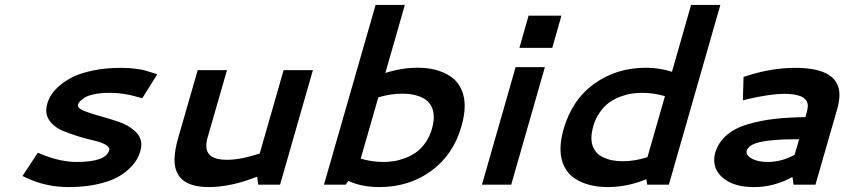

<svg xmlns="http://www.w3.org/2000/svg" viewBox="-20 -758 3465 788"><path d="M428.2 -141.6Q428.2 -142.1 428.5 -143.3Q428.7 -144.5 428.7 -145Q428.7 -156.7 409.4 -166.3Q390.1 -175.8 361.6 -182.1Q333 -188.5 299.3 -199Q265.6 -209.5 237.1 -221.4Q208.5 -233.4 189.2 -255.1Q169.9 -276.9 169.9 -305.2Q169.9 -318.4 174.3 -333.5Q179.7 -352.1 191.9 -370.8Q204.1 -389.6 228.3 -409.7Q252.4 -429.7 284.9 -444.8Q317.4 -460 366.9 -469.7Q416.5 -479.5 475.6 -479.5Q510.3 -479.5 537.1 -475.8Q564 -472.2 574.7 -469.2Q585.4 -466.3 606.9 -459L625.5 -453.1L564 -355L546.9 -359.4Q489.3 -377 430.7 -377Q394 -377 366.9 -371.3Q339.8 -365.7 326.7 -356.9Q313.5 -348.1 307.9 -341.6Q302.2 -335 300.3 -329.1Q299.8 -327.6 299.8 -325.2Q299.8 -313 326.7 -302.2Q353.5 -291.5 391.6 -281.2Q429.7 -271 468 -257.8Q506.3 -244.6 533.2 -220.5Q560.1 -196.3 560.1 -164.1Q560.1 -152.8 556.2 -138.7Q550.3 -118.2 538.8 -99.4Q527.3 -80.6 504.4 -60.1Q481.4 -39.6 450 -24.7Q418.5 -9.8 369.9 0Q321.3 9.8 261.7 9.8Q168.9 9.8 87.9 -28.3L72.3 -35.6L135.3 -131.3L151.4 -124.5Q228 -93.3 294.9 -93.3Q414.6 -93.3 428.2 -141.6Z M1144 -470.2H1264.2L1129.4 0H1040L1035.2 -32.7Q926.8 9.8 837.4 9.8Q696.3 9.8 696.3 -102.1Q696.3 -140.1 711.4 -192.4L791.5 -470.2H911.6L832.5 -195.3Q826.7 -175.8 826.7 -159.7Q826.7 -102.1 911.1 -102.1Q967.3 -102.1 1045.9 -127.9Z M1521.5 -737.8H1641.6L1561.5 -458.5Q1629.4 -480 1693.8 -480Q1724.1 -480 1751 -475.1Q1777.8 -470.2 1803.2 -458.7Q1828.6 -447.3 1846.9 -429.7Q1865.2 -412.1 1876.2 -385Q1887.2 -357.9 1887.2 -323.2Q1887.2 -287.1 1874 -240.2Q1840.8 -123 1750 -56.6Q1659.2 9.8 1536.6 9.8Q1463.9 9.8 1409.7 -15.6L1398.4 0H1309.6ZM1630.9 -373.5Q1582.5 -373.5 1532.7 -358.4L1460.4 -106.9Q1506.3 -93.3 1552.2 -93.3Q1574.2 -93.3 1595.5 -96.4Q1616.7 -99.6 1641.8 -108.9Q1667 -118.2 1687.5 -132.6Q1708 -147 1725.6 -171.6Q1743.2 -196.3 1752.4 -228Q1760.3 -255.9 1760.3 -277.8Q1760.3 -300.8 1752 -318.4Q1743.7 -335.9 1730.7 -346.2Q1717.8 -356.4 1700 -362.8Q1682.1 -369.1 1665.5 -371.3Q1648.9 -373.5 1630.9 -373.5Z M2149.4 -693.8H2284.2L2246.6 -561.5H2111.8ZM2096.2 -482.4H2216.3L2078.1 0H1958Z M2293 -227.5Q2327.6 -348.6 2418.9 -414.3Q2510.3 -480 2630.9 -480Q2687 -480 2737.8 -463.4L2816.4 -737.8H2936.5L2725.1 0H2636.2L2632.8 -22.5Q2554.2 9.8 2474.6 9.8Q2435.5 9.8 2401.9 1.5Q2368.2 -6.8 2340.3 -24.7Q2312.5 -42.5 2296.4 -73.5Q2280.3 -104.5 2280.3 -146.5Q2280.3 -183.6 2293 -227.5ZM2536.1 -96.2Q2583.5 -96.2 2637.2 -112.8L2709 -363.3Q2662.1 -377 2615.7 -377Q2594.2 -377 2573.5 -374Q2552.7 -371.1 2527.3 -361.8Q2502 -352.5 2481.2 -337.9Q2460.4 -323.2 2442.1 -297.6Q2423.8 -272 2414.6 -238.8Q2407.2 -212.4 2407.2 -191.9Q2407.2 -164.1 2419.2 -144.3Q2431.2 -124.5 2451.2 -114.5Q2471.2 -104.5 2491.9 -100.3Q2512.7 -96.2 2536.1 -96.2Z M3244.6 -479.5Q3425.3 -479.5 3425.3 -367.7Q3425.3 -342.8 3415.5 -308.6L3326.7 0H3236.8L3232.4 -31.7Q3156.7 9.8 3074.7 9.8Q2998 9.8 2954.6 -22Q2911.1 -53.7 2911.1 -101.6Q2911.1 -116.7 2915 -129.9Q2927.7 -173.3 2962.2 -203.1Q2996.6 -232.9 3049.8 -248.3Q3103 -263.7 3158.7 -270Q3214.4 -276.4 3285.6 -277.3L3290 -293Q3295.4 -311.5 3295.4 -323.2Q3295.4 -373 3198.2 -373Q3144.5 -373 3049.8 -351.6L3028.8 -346.2L3031.7 -442.4L3050.3 -448.2Q3148.4 -479.5 3244.6 -479.5ZM3241.2 -122.6 3259.8 -186.5H3248Q3151.4 -186.5 3101.6 -175.5Q3051.8 -164.6 3044.4 -138.7Q3043.9 -137.2 3043.9 -133.8Q3043.9 -118.2 3068.1 -105.7Q3092.3 -93.3 3130.4 -93.3Q3188 -93.3 3241.2 -122.6Z"/></svg>

Font: Cantarell
Style: Bold Italic
Weight: 700
Italic angle: -16°
Designer: Dave Crossland
Version: Version 1.004